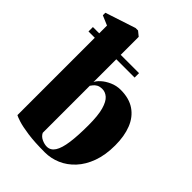

<svg xmlns="http://www.w3.org/2000/svg" viewBox="-243 -926 1045 1045"><g transform="rotate(45 280.0 -403.0)"><path d="M-5 -740V-759.5L170 -817H189L216 -795V-446.5Q221 -460.5 240.5 -478.2Q260 -496 289.2 -509Q318.5 -522 351 -522Q416 -522 458.8 -493Q501.5 -464 522.5 -411.2Q543.5 -358.5 543.5 -287Q543.5 -213 523.2 -157.2Q503 -101.5 468.2 -64Q433.5 -26.5 389.8 -7.8Q346 11 299 11Q219.5 11 167 3.5Q114.5 -4 86 -13.2Q57.5 -22.5 50.5 -27V-716.5ZM277.5 -454.5Q256.5 -454.5 244.2 -447.2Q232 -440 225.8 -431.5Q219.5 -423 216 -418.5V-56.5Q224.5 -38 245.2 -28.2Q266 -18.5 284.5 -18.5Q313.5 -18.5 330.8 -45.5Q348 -72.5 355.5 -126.5Q363 -180.5 363 -261Q363 -336.5 351 -378.5Q339 -420.5 319.5 -437.5Q300 -454.5 277.5 -454.5ZM2 -656.5H357V-622.5H2Z"/></g></svg>

Font: Merriweather 144pt Black
Style: Regular
Weight: 900
Version: Version 2.100